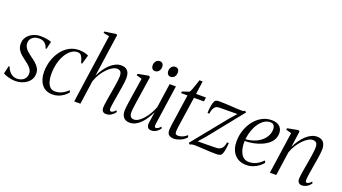

<svg xmlns="http://www.w3.org/2000/svg" viewBox="-63 -1411 3597 2017"><g transform="rotate(20 1736.0 -403.0)"><path d="M335 -419.5H325Q317 -451.5 292.5 -473.8Q268 -496 228 -496Q196.5 -496 173.5 -485Q150.5 -474 137.5 -454.5Q124.5 -435 124 -409.5Q124 -385 134.8 -364.5Q145.5 -344 164.5 -326.5Q183.5 -309 207.5 -291.5Q241.5 -268 267.2 -245.5Q293 -223 308 -197.5Q323 -172 323 -138.5Q323 -101.5 307.2 -74Q291.5 -46.5 265.2 -27.8Q239 -9 207.2 0.5Q175.5 10 144 10Q117 10 89.2 4.8Q61.5 -0.5 38.8 -8.8Q16 -17 4 -25.5L24.5 -113.5H33.5Q43.5 -86.5 60 -65Q76.5 -43.5 99.2 -31.2Q122 -19 150 -19Q178.5 -19 201.8 -30Q225 -41 239 -62Q253 -83 253 -111.5Q253 -139 238.5 -160.8Q224 -182.5 202 -201Q180 -219.5 157.5 -235.5Q136.5 -250.5 114.2 -270.2Q92 -290 77 -316.5Q62 -343 62 -379Q62 -423.5 86.2 -456Q110.5 -488.5 149.5 -506.5Q188.5 -524.5 233.5 -524.5Q259 -524.5 281.5 -521.8Q304 -519 322.5 -514.8Q341 -510.5 355 -505.5Z M559 9.5Q476.5 9.5 435 -45.2Q393.5 -100 393.5 -184.5Q393.5 -249.5 412.5 -310.5Q431.5 -371.5 467 -420Q502.5 -468.5 552.8 -497Q603 -525.5 665 -525.5Q690.5 -525.5 719.2 -519.8Q748 -514 769.5 -502.5L740 -401.5L728.5 -403Q717.5 -442 707.8 -462.8Q698 -483.5 686 -491.2Q674 -499 654.5 -499Q618.5 -499 585.8 -475.2Q553 -451.5 527.5 -409Q502 -366.5 487.5 -309.8Q473 -253 473 -186.5Q473 -146.5 482.5 -110.5Q492 -74.5 513.5 -52Q535 -29.5 571 -29.5Q598.5 -29.5 622.2 -37Q646 -44.5 668.2 -59Q690.5 -73.5 713.5 -95L723.5 -74Q705.5 -51.5 680 -32.5Q654.5 -13.5 623.8 -2Q593 9.5 559 9.5Z M1156 10.5Q1140.5 10.5 1129.2 4.8Q1118 -1 1112 -13.2Q1106 -25.5 1106 -46Q1106 -57.5 1108.5 -77.2Q1111 -97 1115 -122.2Q1119 -147.5 1123.8 -175.8Q1128.5 -204 1133.5 -232.5Q1138 -258.5 1142.2 -284.2Q1146.5 -310 1150 -333.8Q1153.5 -357.5 1155.5 -377.8Q1157.5 -398 1157.5 -412.5Q1157.5 -435.5 1151.8 -449.8Q1146 -464 1134.2 -470.8Q1122.5 -477.5 1104 -477.5Q1080.5 -477.5 1052.2 -461Q1024 -444.5 995.5 -415Q967 -385.5 943.2 -347Q919.5 -308.5 905 -265.5L867 0H797.5L907.5 -769L841.5 -782L844.5 -799L973 -817L983 -808L914.5 -330.5Q935 -373 959.8 -408.8Q984.5 -444.5 1013 -470.8Q1041.5 -497 1072.2 -511.2Q1103 -525.5 1135.5 -525.5Q1166 -525.5 1187 -513.5Q1208 -501.5 1218.8 -477.2Q1229.5 -453 1229.5 -415.5Q1229.5 -398.5 1225.8 -368.8Q1222 -339 1216.2 -302.8Q1210.5 -266.5 1204 -230Q1200 -204.5 1195.8 -179.2Q1191.5 -154 1187.8 -131Q1184 -108 1181.8 -90.2Q1179.5 -72.5 1179 -62Q1179 -47 1183 -39.8Q1187 -32.5 1197 -32.5Q1207 -32.5 1219.2 -40Q1231.5 -47.5 1247 -65L1256 -48.5Q1247 -34 1232.2 -20.5Q1217.5 -7 1198.5 1.8Q1179.5 10.5 1156 10.5Z M1419.5 10.5Q1390 10.5 1369.8 -1.2Q1349.5 -13 1338.8 -35.8Q1328 -58.5 1328 -93Q1328 -105 1331 -131.8Q1334 -158.5 1338.8 -189.8Q1343.5 -221 1347.5 -247Q1351.5 -273 1353 -282L1381.5 -466L1320.5 -483.5L1323.5 -500L1442.5 -522.5L1458.5 -512.5L1422.5 -274Q1420 -259 1416.2 -234.8Q1412.5 -210.5 1409 -184.5Q1405.5 -158.5 1403 -136Q1400.5 -113.5 1400.5 -101.5Q1400.5 -78.5 1406.2 -63.8Q1412 -49 1423.2 -42.5Q1434.5 -36 1452 -36Q1481.5 -36 1515.2 -62Q1549 -88 1581.5 -134.5Q1614 -181 1638 -242L1677.5 -514H1748L1684 -72.5Q1681.5 -54.5 1684 -43.2Q1686.5 -32 1698.5 -32Q1708.5 -32 1721.8 -40Q1735 -48 1749.5 -65L1758.5 -48.5Q1751.5 -36 1737.2 -22.2Q1723 -8.5 1704 0.8Q1685 10 1662 10Q1630.5 10 1620.2 -8.5Q1610 -27 1611 -46.5Q1611 -50 1613.2 -65.8Q1615.5 -81.5 1618.8 -103.2Q1622 -125 1625.2 -146Q1628.5 -167 1630.5 -181H1629.5Q1610.5 -140.5 1587.8 -105.8Q1565 -71 1538.8 -45Q1512.5 -19 1482.8 -4.2Q1453 10.5 1419.5 10.5ZM1484.5 -589.5Q1466 -589.5 1454 -603Q1442 -616.5 1442 -642Q1442.5 -667.5 1458.2 -686.5Q1474 -705.5 1498.5 -705.5Q1520.5 -705.5 1531.8 -692Q1543 -678.5 1543 -659Q1542.5 -627 1526.2 -608.2Q1510 -589.5 1484.5 -589.5ZM1658.5 -589.5Q1640.5 -589.5 1628.5 -603Q1616.5 -616.5 1616.5 -642Q1616.5 -667.5 1632.5 -686.5Q1648.5 -705.5 1673 -705.5Q1694.5 -705.5 1705.8 -692Q1717 -678.5 1717 -659Q1717 -627 1700.8 -608.2Q1684.5 -589.5 1658.5 -589.5Z M1923 -169.5Q1919 -142 1916.5 -124Q1914 -106 1912.8 -93Q1911.5 -80 1911.5 -66.5Q1911.5 -49 1920.2 -41.8Q1929 -34.5 1944.5 -34.5Q1972.5 -34.5 1997.5 -46.2Q2022.5 -58 2043.5 -77L2051.5 -55Q2033 -32.5 2007.5 -18Q1982 -3.5 1957 3.2Q1932 10 1913.5 10Q1879.5 10 1859 -5.5Q1838.5 -21 1838.5 -58.5Q1838.5 -67.5 1839.8 -81.2Q1841 -95 1843 -111.8Q1845 -128.5 1847.8 -147Q1850.5 -165.5 1853 -183L1894.5 -466.5H1822L1825.5 -485L1902.5 -511.5Q1910.5 -522 1921.2 -550Q1932 -578 1942 -608.8Q1952 -639.5 1958 -659H1994L1973.5 -512.5H2084.5L2078 -466.5H1967Z M2454 -462Q2442.5 -462 2420.5 -462Q2398.5 -462 2371.8 -461.5Q2345 -461 2319 -461Q2293 -461 2273.2 -460.8Q2253.5 -460.5 2246.5 -460Q2221.5 -459 2207.2 -445.2Q2193 -431.5 2185.5 -410.5Q2178 -389.5 2175 -365H2155.5Q2155 -383.5 2157 -406.5Q2159 -429.5 2163.5 -452Q2168 -474.5 2174.2 -491.2Q2180.5 -508 2188 -513Q2193.5 -517 2203.2 -519.8Q2213 -522.5 2233 -522.5Q2263 -522.5 2297.5 -521Q2332 -519.5 2365.8 -517.2Q2399.5 -515 2429.2 -513.2Q2459 -511.5 2479.5 -511.5Q2492.5 -511.5 2500.5 -513Q2508.5 -514.5 2517 -522.5L2534.5 -509.5L2226.5 -125.5L2160 -50Q2179.5 -50 2211 -50.2Q2242.5 -50.5 2276 -51Q2309.5 -51.5 2336 -52Q2362.5 -52.5 2371.5 -53Q2407 -55 2426.8 -76.2Q2446.5 -97.5 2454 -145H2473.5Q2472.5 -122.5 2469.8 -99.2Q2467 -76 2462.5 -55.2Q2458 -34.5 2451.5 -19.8Q2445 -5 2436 0Q2430 3.5 2418 6.2Q2406 9 2387 9Q2355.5 9 2319.5 7.5Q2283.5 6 2248.8 3.8Q2214 1.5 2186 0.2Q2158 -1 2141 -1Q2124.5 -1 2114.2 1.2Q2104 3.5 2095.5 11.5L2077 -3L2388 -387Z M2904 -81Q2887.5 -59 2860 -38Q2832.5 -17 2797.5 -3.8Q2762.5 9.5 2724 9.5Q2679.5 9.5 2645.5 -5.5Q2611.5 -20.5 2588.8 -47.5Q2566 -74.5 2554.5 -111Q2543 -147.5 2543.5 -191Q2543.5 -256 2564 -315.8Q2584.5 -375.5 2621.2 -423Q2658 -470.5 2707.8 -498Q2757.5 -525.5 2817.5 -525.5Q2856 -525.5 2882.2 -512.8Q2908.5 -500 2922.5 -477Q2936.5 -454 2936.5 -422.5Q2936.5 -384 2919.5 -352.8Q2902.5 -321.5 2872.5 -297.8Q2842.5 -274 2802.8 -257.5Q2763 -241 2717.2 -231.8Q2671.5 -222.5 2622.5 -222Q2620.5 -187 2626 -152.8Q2631.5 -118.5 2645 -90.5Q2658.5 -62.5 2681.5 -46Q2704.5 -29.5 2738 -29.5Q2767 -29.5 2793.5 -37.8Q2820 -46 2845 -62.5Q2870 -79 2892.5 -103ZM2809.5 -500Q2774.5 -500 2743.2 -479.8Q2712 -459.5 2687 -424Q2662 -388.5 2645.5 -342Q2629 -295.5 2623.5 -242Q2670 -246 2707.8 -258.5Q2745.5 -271 2774.5 -290.2Q2803.5 -309.5 2823 -333.2Q2842.5 -357 2852.5 -383.8Q2862.5 -410.5 2862.5 -438Q2862.5 -466 2850 -483Q2837.5 -500 2809.5 -500Z M3104.5 -331.5Q3125 -374 3150 -409.5Q3175 -445 3203.2 -471Q3231.5 -497 3262 -511.2Q3292.5 -525.5 3324 -525.5Q3370 -525.5 3394.5 -498.5Q3419 -471.5 3419 -416Q3419 -399 3415.2 -369Q3411.5 -339 3405.8 -302.8Q3400 -266.5 3393.5 -230Q3388 -196.5 3382.5 -163.5Q3377 -130.5 3373.2 -104Q3369.5 -77.5 3369.5 -62Q3369.5 -47 3373 -39.8Q3376.5 -32.5 3386 -32.5Q3396 -32.5 3408.2 -39.8Q3420.5 -47 3435.5 -64L3444.5 -48Q3435.5 -33.5 3420.8 -20Q3406 -6.5 3387 2Q3368 10.5 3345 10.5Q3331 10.5 3319.5 4.8Q3308 -1 3301.5 -13.2Q3295 -25.5 3295 -46Q3295.5 -57.5 3297.8 -77.2Q3300 -97 3304 -122.2Q3308 -147.5 3313 -175.8Q3318 -204 3323 -232.5Q3327 -258.5 3331.5 -284.2Q3336 -310 3339.2 -333.8Q3342.5 -357.5 3344.5 -377.8Q3346.5 -398 3346.5 -412.5Q3346.5 -435.5 3341 -449.8Q3335.5 -464 3323.8 -470.8Q3312 -477.5 3292.5 -477.5Q3270 -477.5 3241.8 -461Q3213.5 -444.5 3185.2 -415Q3157 -385.5 3133.2 -347.5Q3109.5 -309.5 3095 -266.5L3056.5 0H2985.5L3053 -466.5L2992.5 -483.5L2995.5 -500.5L3114 -523L3130 -513Z"/></g></svg>

Font: Merriweather 120pt Light
Style: Italic
Weight: 300
Italic angle: -7.8°
Version: Version 2.101